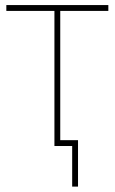

<svg xmlns="http://www.w3.org/2000/svg" viewBox="-20 -562 441 739"><path d="M189.5 0V-520H4.4V-542.5H397V-520H211.9V0ZM257.8 156.2V0H205.1V-22.5H280.3V156.2Z"/></svg>

Font: Inter 16pt Thin
Style: Regular
Weight: 250
Version: Version 4.001;git-66647c0bb